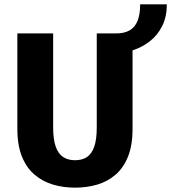

<svg xmlns="http://www.w3.org/2000/svg" viewBox="-20 -854 789 885"><path d="M326 11Q272.5 11 224.8 -3Q177 -17 139.8 -48.5Q102.5 -80 81.2 -132Q60 -184 60 -260V-700H225V-267Q225 -211.5 236.8 -178.2Q248.5 -145 271 -130.2Q293.5 -115.5 326 -115.5Q358.5 -115.5 380.8 -130.2Q403 -145 414.5 -178.2Q426 -211.5 426 -267V-700H591V-260Q591 -184 570 -132Q549 -80 512.2 -48.5Q475.5 -17 427.8 -3Q380 11 326 11ZM516 -610V-700Q552.5 -700 577 -713.8Q601.5 -727.5 613.8 -757.2Q626 -787 626 -834H749Q749 -777 728 -734.8Q707 -692.5 672.2 -665Q637.5 -637.5 596.8 -623.8Q556 -610 516 -610Z"/></svg>

Font: Trispace Thin
Style: Bold
Weight: 700
Version: Version 1.210